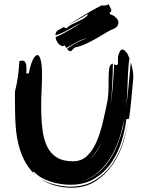

<svg xmlns="http://www.w3.org/2000/svg" viewBox="-20 -864 695 900"><path d="M587 -590 584 -572Q579 -523 578 -467Q577 -412 570 -356Q578 -411 583 -464Q588 -519 593 -572Q598 -556 601.5 -538Q605 -520 605 -500Q600 -450 596 -404Q592 -358 585 -308L572 -305Q567 -259 551 -205Q535 -151 504.5 -105Q474 -59 426 -28.5Q378 2 311 2Q289 2 264.5 -1.5Q240 -5 217 -12.5Q194 -20 173 -32Q152 -44 137 -62L138 -60V-59L137 -58L134 -59Q140 -50 147 -43Q129 -59 114 -80Q89 -114 74 -161Q65 -189 60 -218Q55 -247 53 -279.5Q51 -312 50.5 -350Q50 -388 50 -434Q59 -470 64 -506Q69 -542 71 -578Q74 -578 78 -579Q82 -580 86 -580Q93 -580 98.5 -572Q104 -564 104 -538V-529Q104 -525 103 -520H115Q123 -562 134 -584Q145 -606 156 -606Q164 -606 170.5 -583.5Q177 -561 177 -513Q177 -478 175 -442Q173 -406 173 -368Q173 -309 178.5 -261Q184 -213 200 -179Q216 -145 245.5 -126.5Q275 -108 322 -108Q361 -108 387 -132Q413 -156 431 -196Q449 -236 461.5 -288.5Q474 -341 485 -398Q487 -414 488 -430Q489 -446 489 -463V-494Q489 -523 492 -543Q495 -563 509 -566Q509 -515 506 -465Q504 -417 498 -369Q505 -416 509 -463Q513 -512 515 -563Q521 -559 525 -559Q529 -559 533 -563V-599Q538 -617 543 -624.5Q548 -632 554 -632Q560 -632 566 -626Q572 -620 578 -611ZM174 -23Q198 -10 223.5 -2.5Q249 5 271.5 8Q294 11 308 11Q378 11 427 -20Q476 -51 507.5 -97.5Q539 -144 556 -197Q572 -247 580 -289Q573 -247 558 -196Q541 -142 509.5 -95Q478 -48 430 -16Q382 16 314 16Q276 16 239 6Q202 -4 170 -25Q172 -24 174 -23ZM557 -269Q560 -286 562 -302Q564 -316 566 -330Q560 -286 546 -237Q532 -186 507 -140.5Q482 -95 444 -60Q408 -27 360 -15Q402 -24 435 -50Q469 -77 493 -113Q517 -149 532.5 -190Q548 -231 557 -269ZM458 -199Q447 -177 433.5 -157Q420 -137 403 -121Q421 -136 434.5 -156Q448 -176 458 -199ZM170 -25Q158 -33 147 -43Q158 -33 170 -25ZM581 -296 580 -289ZM567 -335Q566 -332 566 -330Q566 -332 567 -335ZM310 -624Q305 -624 301 -627.5Q297 -631 294 -635Q338 -669 390 -685Q364 -680 339 -666.5Q314 -653 291 -639Q289 -643 286.5 -646.5Q284 -650 281 -652L275 -647Q259 -651 250 -664.5Q241 -678 241 -690L245 -692Q271 -703 303.5 -722Q336 -741 364 -758Q334 -744 304.5 -727Q275 -710 240 -698Q240 -715 251.5 -722Q263 -729 279 -737L291 -731Q302 -742 315.5 -749Q329 -756 342.5 -762Q356 -768 368.5 -775Q381 -782 392 -794Q390 -794 390 -798Q367 -783 344 -771Q322 -759 298 -746Q335 -768 371 -791Q408 -814 456 -839Q459 -838 466 -838Q479 -838 490 -844Q492 -837 497 -829Q502 -821 502 -814Q502 -807 493 -806L498 -796Q511 -794 523 -782Q535 -770 535 -759Q535 -745 525.5 -737Q516 -729 499 -723Q485 -716 466.5 -704.5Q448 -693 426.5 -681Q405 -669 381.5 -658Q358 -647 333 -642Q327 -640 321 -632Q315 -624 310 -624Z"/></svg>

Font: Finger Paint
Style: Regular
Weight: 400
Designer: Ralph du Carrois
Foundry: Ralph du Carrois
Version: Version 1.001